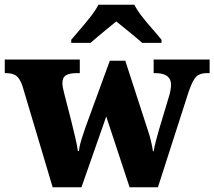

<svg xmlns="http://www.w3.org/2000/svg" viewBox="-25 -786 900 806"><path d="M69 -426Q58 -457 43 -468Q28 -479 -1 -479H-5V-536H310V-479H297Q267 -479 252 -470Q237 -461 237 -437Q237 -428 239.5 -415.5Q242 -403 245 -392L274 -279Q283 -243 291 -208.5Q299 -174 302 -152H306Q309 -176 317.5 -202.5Q326 -229 334 -252L436 -531H501L597 -235Q604 -215 609.5 -191Q615 -167 617 -151H620Q624 -174 629.5 -194.5Q635 -215 642 -240L684 -380Q688 -392 690.5 -406.5Q693 -421 693 -430Q693 -479 627 -479H620V-536H855V-479H842Q813 -479 798 -463.5Q783 -448 767 -401L638 0H519L421 -297L317 0H196ZM274 -619Q290 -638 312.5 -664Q335 -690 356 -717Q377 -744 388 -766H539Q550 -744 571 -717Q592 -690 615 -664Q638 -638 653 -619V-606H572Q560 -617 540 -633.5Q520 -650 499 -667Q478 -684 463 -696Q448 -684 427.5 -667Q407 -650 387 -633.5Q367 -617 355 -606H274Z"/></svg>

Font: Noto Serif ExtraBold
Style: Regular
Weight: 800
Designer: Monotype Design Team
Foundry: Monotype Imaging Inc.
Version: Version 2.014